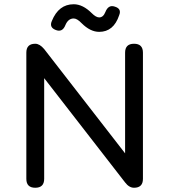

<svg xmlns="http://www.w3.org/2000/svg" viewBox="-20 -884 797 904"><path d="M447 -734Q405 -734 364 -775Q343 -797 327 -797Q301 -797 288 -766Q274 -730 242 -743Q211 -755 224 -785Q256 -864 327 -864Q370 -864 412 -822Q432 -802 447 -802Q466 -802 476 -827Q490 -863 520 -853Q554 -843 541 -812Q515 -734 447 -734ZM188 -42Q188 0 146 0Q104 0 104 -42V-636Q104 -678 146 -678Q167 -678 188 -653L569 -162V-636Q569 -678 611 -678Q653 -678 653 -636V-42Q653 0 611 0Q588 0 569 -25L188 -516Z"/></svg>

Font: Jura
Style: Bold
Weight: 700
Designer: Daniel Johnson, Alexei Vanyashin
Foundry: Daniel Johnson
Version: Version 5.103